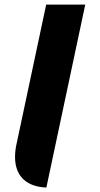

<svg xmlns="http://www.w3.org/2000/svg" viewBox="-20 -838 444 850"><path d="M184.4 -817.5 50.6 -188.2C30.4 -69.6 87.6 -11.4 185.3 -7.7L357.4 -817.5Z"/></svg>

Font: Hussar Nova
Style: RgIta
Weight: 700
Foundry: Cannot Into Space Fonts
Version: Version 0.99